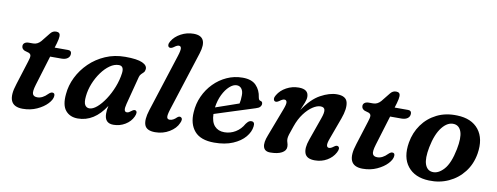

<svg xmlns="http://www.w3.org/2000/svg" viewBox="-61 -1031 3507 1354"><g transform="rotate(10 1692.5 -353.5)"><path d="M112 -385 81.5 -394Q60 -404 60 -424.5Q60 -438.5 71 -446.8Q82 -455 100.5 -455H131.5Q162 -455 185.5 -481.5L236.5 -545Q244.5 -555 254.2 -560.2Q264 -565.5 277.5 -565.5Q306 -565.5 306 -538.5Q306 -520 296 -485.5L286 -452.5H382.5Q406.5 -452.5 406.5 -429.5Q406.5 -408.5 390.2 -396.5Q374 -384.5 347 -384.5H265.5L200.5 -171.5Q185 -120.5 192.5 -103.2Q200 -86 225.5 -86Q263 -86 298.5 -123Q313.5 -137.5 325 -137.5Q344 -137.5 342.5 -116Q341 -90 313.2 -60.2Q285.5 -30.5 239.5 -9.5Q193.5 11.5 138 11.5Q10.5 11.5 65 -152.5L118.5 -322.5Q128.5 -352 127.5 -365.2Q126.5 -378.5 112 -385Z M854 -150Q846 -119 849.2 -105.2Q852.5 -91.5 865.5 -91.5Q874 -91.5 881.2 -95.5Q888.5 -99.5 899 -108Q915 -120.5 926 -115Q942 -106 927 -72.5Q910 -35 871.8 -11.8Q833.5 11.5 787.5 11.5Q724 11.5 724 -57.5Q724 -69.5 725.2 -82.8Q726.5 -96 730.5 -113.5Q650 11.5 532.5 11.5Q476 11.5 444.8 -26Q413.5 -63.5 421.5 -144Q426.5 -206 455.5 -265Q484.5 -324 533.2 -371.5Q582 -419 646.8 -447Q711.5 -475 788 -475Q873.5 -475 910.8 -458Q948 -441 945 -413.5Q943.5 -398.5 935.5 -390.2Q927.5 -382 919 -374Q910.5 -366 906.5 -352ZM562.5 -153Q558 -108.5 569 -90.8Q580 -73 600.5 -73Q625.5 -73 654.8 -98Q684 -123 711.5 -164.8Q739 -206.5 758.8 -257Q778.5 -307.5 785 -358Q791.5 -410 753.5 -410Q721.5 -410 689.8 -387.8Q658 -365.5 630.8 -328Q603.5 -290.5 585.2 -245Q567 -199.5 562.5 -153Z M1300 -590 1163.5 -164.5Q1150 -121.5 1153 -107Q1156 -92.5 1172.5 -92.5Q1197 -92.5 1222.5 -118.5Q1236.5 -130 1247.5 -124Q1265.5 -114.5 1250 -82.5Q1233.5 -43 1188 -15.5Q1142.5 12 1086 12Q1025 12 1011 -25.2Q997 -62.5 1019.5 -133L1152 -545.5Q1165.5 -587.5 1163.2 -602.8Q1161 -618 1146.5 -618Q1133.5 -618 1112 -601.5Q1092.5 -588 1080.5 -594.5Q1072.5 -599 1072 -610.8Q1071.5 -622.5 1081 -638Q1102 -673.5 1144.2 -696.2Q1186.5 -719 1234.5 -719Q1341 -719 1300 -590Z M1764 -148Q1759.5 -109 1728.8 -72.2Q1698 -35.5 1642.5 -11.8Q1587 12 1509.5 12Q1412 12 1368.2 -38.8Q1324.5 -89.5 1330.5 -174.5Q1334 -235.5 1358.5 -289.5Q1383 -343.5 1423.8 -385Q1464.5 -426.5 1517 -450.2Q1569.5 -474 1629.5 -474Q1694 -474 1726 -440.8Q1758 -407.5 1764.5 -357.5Q1768 -337 1779.5 -335Q1795.5 -332.5 1795.5 -315.5Q1795.5 -304 1787 -294Q1778.5 -284 1756 -277.5Q1731 -269.5 1695 -258Q1659 -246.5 1618.8 -233.8Q1578.5 -221 1539.8 -208.5Q1501 -196 1470 -186Q1471.5 -129 1497.2 -100.8Q1523 -72.5 1567 -72.5Q1610 -72.5 1646.8 -94.8Q1683.5 -117 1705.5 -157Q1716.5 -171.5 1724.5 -177Q1732.5 -182.5 1743 -182.5Q1769 -182 1764 -148ZM1597 -414Q1572 -414 1545.8 -390.2Q1519.5 -366.5 1499.5 -325.8Q1479.5 -285 1472.5 -233.5Q1511.5 -247 1557.5 -262.8Q1603.5 -278.5 1638.5 -291Q1644.5 -315.5 1644.5 -350.5Q1645 -379.5 1632.2 -396.8Q1619.5 -414 1597 -414Z M1880 -349.5Q1872 -354.5 1871.5 -366.2Q1871 -378 1880.5 -393Q1902 -429.5 1943 -451.8Q1984 -474 2031 -474Q2101 -474 2101 -419.5Q2101 -401 2091.5 -377Q2082 -353 2068 -320Q2124.5 -405 2187.8 -439.5Q2251 -474 2304.5 -474Q2370 -474 2380.5 -429.5Q2391 -385 2364.5 -312.5L2307 -155.5Q2294.5 -121.5 2297.2 -106.8Q2300 -92 2314 -92Q2327.5 -92 2347 -107.5Q2364.5 -121 2376 -114Q2392.5 -103 2375 -70Q2355.5 -33 2316.8 -10.5Q2278 12 2230 12Q2171.5 12 2157.8 -24.8Q2144 -61.5 2166.5 -124.5L2224.5 -288.5Q2240 -331.5 2235.5 -350.8Q2231 -370 2205 -370Q2180 -370 2149 -349.8Q2118 -329.5 2089 -291Q2060 -252.5 2041 -197.5Q2026 -155.5 2020 -136Q2014 -116.5 2014 -103.5Q2014 -89.5 2018.8 -76.8Q2023.5 -64 2023.5 -48Q2023.5 -20.5 1993.2 -4.2Q1963 12 1911 12Q1871 12 1861.8 -18.8Q1852.5 -49.5 1874.5 -104.5L1950.5 -304.5Q1965.5 -343.5 1962.8 -358.2Q1960 -373 1945.5 -373Q1932.5 -373 1911 -356.5Q1891.5 -343 1880 -349.5Z M2546.5 -385 2516 -394Q2494.5 -404 2494.5 -424.5Q2494.5 -438.5 2505.5 -446.8Q2516.5 -455 2535 -455H2566Q2596.5 -455 2620 -481.5L2671 -545Q2679 -555 2688.8 -560.2Q2698.5 -565.5 2712 -565.5Q2740.5 -565.5 2740.5 -538.5Q2740.5 -520 2730.5 -485.5L2720.5 -452.5H2817Q2841 -452.5 2841 -429.5Q2841 -408.5 2824.8 -396.5Q2808.5 -384.5 2781.5 -384.5H2700L2635 -171.5Q2619.5 -120.5 2627 -103.2Q2634.5 -86 2660 -86Q2697.5 -86 2733 -123Q2748 -137.5 2759.5 -137.5Q2778.5 -137.5 2777 -116Q2775.5 -90 2747.8 -60.2Q2720 -30.5 2674 -9.5Q2628 11.5 2572.5 11.5Q2445 11.5 2499.5 -152.5L2553 -322.5Q2563 -352 2562 -365.2Q2561 -378.5 2546.5 -385Z M3165 -474Q3269 -471 3319.8 -407Q3370.5 -343 3353 -234.5Q3340 -157 3296.2 -100.8Q3252.5 -44.5 3187.8 -14.8Q3123 15 3047 12Q2945.5 8.5 2894.8 -55.2Q2844 -119 2862.5 -227.5Q2875 -300 2915.5 -356.8Q2956 -413.5 3019.5 -445.2Q3083 -477 3165 -474ZM3060 -51.5Q3102.5 -47 3143 -91.5Q3183.5 -136 3204 -240Q3220.5 -323.5 3206.2 -365.2Q3192 -407 3154 -411Q3108 -415.5 3068.2 -365.5Q3028.5 -315.5 3009.5 -219.5Q2993.5 -137 3008.2 -96Q3023 -55 3060 -51.5Z"/></g></svg>

Font: Fraunces 9pt S050 SemiBold
Style: Italic
Weight: 600
Italic angle: -16°
Version: Version 1.000; ttfautohint (v1.8.3)